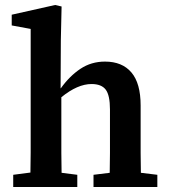

<svg xmlns="http://www.w3.org/2000/svg" viewBox="-20 -750 676 770"><path d="M33 0V-49L102 -58Q103 -96 103 -137.5Q103 -179 103 -213V-634L27 -648V-691L201 -730L227 -724L224 -589L223 -396H224Q259 -445 302.5 -474Q346 -503 401 -503Q470 -503 507 -459.5Q544 -416 544 -327V-213Q544 -178 544 -136.5Q544 -95 545 -57L611 -49V0H355V-49L420 -57Q421 -95 421 -136.5Q421 -178 421 -213V-311Q421 -368 404 -390.5Q387 -413 347 -413Q291 -413 226 -360V-213Q226 -179 226 -137Q226 -95 227 -57L290 -49V0Z"/></svg>

Font: Source Serif 4 SmText Semibold
Style: Regular
Weight: 600
Designer: Frank Grießhammer
Foundry: Adobe
Version: Version 4.005;hotconv 1.1.0;makeotfexe 2.6.0